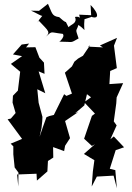

<svg xmlns="http://www.w3.org/2000/svg" viewBox="-20 -949 696 1009"><path d="M453 -711 416 -656 390 -641 371 -625 358 -600 321 -567 358 -457 329 -445 317 -454 263 -345 239 -339 224 -333C211 -299 200 -265 188 -230L198 -275L202 -312L203 -335L183 -409L176 -480L218 -459L183 -574L214 -561L211 -620L187 -646L166 -701L117 -700L133 -720L94 -715L48 -663L96 -654L37 -613L86 -572L74 -473L48 -446L46 -410L62 -355L37 -326L20 -322L96 -219L36 -194L50 -180V-138L57 -69L77 -42L76 31L70 -32L172 -36L174 0L229 -48L232 -103L260 -121L259 -176L317 -155L322 -183L348 -223L322 -313L391 -360L375 -354L423 -395L437 -454L466 -432L463 -441L422 -412L479 -352L463 -340L422 -220L463 -182L479 -191L421 -140L476 -107L468 -48L462 31L489 -21L577 -26L594 40L586 -55L557 -62L588 -160L632 -175L578 -232L560 -217L593 -290L578 -311L591 -406L593 -437C604 -462 616 -487 627 -512L555 -507L559 -576L594 -591L579 -709L595 -750L505 -710L521 -700L443 -704ZM326 -834C326 -834 326 -827 291 -859C251 -864 254 -882 232 -929L185 -892L143 -893C168 -883 210 -855 205 -869C167 -825 179 -827 183 -841C238 -782 251 -781 210 -746C261 -790 233 -780 310 -771C326 -752 277 -719 296 -730C370 -730 345 -720 393 -747C374 -803 381 -780 392 -818C442 -785 416 -771 424 -848C436 -854 494 -862 436 -871C505 -835 504 -875 456 -923L459 -869L396 -872C402 -838 406 -867 374 -860C388 -826 354 -822 340 -806Z"/></svg>

Font: Asimov Aggro
Style: Condensed
Weight: 500
Designer: Google
Version: Version 2.000980; 2014